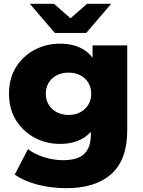

<svg xmlns="http://www.w3.org/2000/svg" viewBox="-20 -779 745 1002"><path d="M326 203Q248 203 177.5 185Q107 167 57 132L126 -1Q160 26 210.5 41.5Q261 57 309 57Q386 57 420 23.5Q454 -10 454 -74V-138L464 -290L463 -443V-542H644V-99Q644 55 561 129Q478 203 326 203ZM293 -28Q221 -28 160.5 -60.5Q100 -93 63.5 -151.5Q27 -210 27 -290Q27 -370 63.5 -428.5Q100 -487 160.5 -519Q221 -551 293 -551Q362 -551 411 -523.5Q460 -496 485.5 -438Q511 -380 511 -290Q511 -200 485.5 -142Q460 -84 411 -56Q362 -28 293 -28ZM338 -179Q372 -179 398.5 -193Q425 -207 440.5 -232Q456 -257 456 -290Q456 -323 440.5 -348Q425 -373 398.5 -386.5Q372 -400 338 -400Q304 -400 277 -386.5Q250 -373 234.5 -348Q219 -323 219 -290Q219 -257 234.5 -232Q250 -207 277 -193Q304 -179 338 -179ZM266 -607 136 -759H262L403 -635H293L434 -759H560L430 -607Z"/></svg>

Font: Montserrat Thin ExtraBold
Style: Regular
Weight: 800
Version: Version 9.000